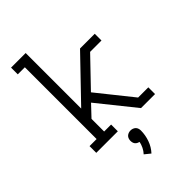

<svg xmlns="http://www.w3.org/2000/svg" viewBox="-285 -832 1171 1171"><g transform="rotate(-45 300.0 -247.0)"><path d="M56 0V-58H117V-677H56V-735H182V-256L436 -520H563V-462H465L294 -284L475 -58H563V0H442L250 -239L182 -167V-58H242V0ZM291 241 254 211Q268 196 277 177.5Q286 159 290 140Q283 138 276 134.5Q269 131 264 125Q259 119 257 111Q255 103 255 96Q255 87 258 78Q261 69 267.5 63Q274 57 282.5 54Q291 51 300 51Q309 51 317.5 54Q326 57 332.5 63Q339 69 342 78Q345 87 345 96Q345 135 331.5 173.5Q318 212 291 241Z"/></g></svg>

Font: Iosevka Etoile Light
Style: Regular
Weight: 300
Designer: Belleve Invis
Foundry: Belleve Invis
Version: Version 25.0.1; ttfautohint (v1.8.4)